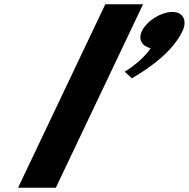

<svg xmlns="http://www.w3.org/2000/svg" viewBox="-20 -880 885 900"><path d="M64.7 0H241.7L650.6 -860H473.6ZM788.1 -824C736.3 -824 668.9 -784 645.1 -734C626.1 -694 646.4 -663 686.3 -654C642.7 -589 564.5 -544 564.5 -544L598.1 -513C687.9 -565 791.1 -641 835.3 -734C859.1 -784 838.1 -824 788.1 -824Z"/></svg>

Font: Hussar
Style: BdSuprExtOblFive
Weight: 700
Foundry: Cannot Into Space Fonts
Version: Version 2.00